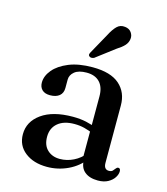

<svg xmlns="http://www.w3.org/2000/svg" viewBox="-107 -780 759 874"><g transform="rotate(15 272.5 -343.0)"><path d="M350.1 -61.9V-71.9L343.7 -75.1V-360.3Q343.7 -403.6 321.9 -426.7Q300.1 -449.7 260.1 -449.7Q222.2 -449.7 203.2 -434Q184.1 -418.3 184.1 -396.4V-357.2Q184.1 -332.9 168.3 -319.9Q152.4 -307 124.4 -307Q99.9 -307 86.9 -319.6Q74 -332.3 74 -353.6Q74 -384.5 98.1 -413.6Q122.3 -442.7 168.3 -461.6Q214.3 -480.4 280 -480.4Q365.3 -480.4 406.9 -443.8Q448.5 -407.1 448.5 -345.5V-75Q448.5 -58.9 454.8 -51.5Q461 -44 471.9 -44Q484.3 -44 489.7 -49.7Q495.1 -55.4 499 -60.8Q501.6 -64 504.3 -66.4Q507 -68.7 511.1 -68.7Q516.3 -68.7 518.9 -64.9Q521.4 -61 521.4 -54.5Q521.4 -40 511.6 -24.8Q501.7 -9.5 482.6 1Q463.4 11.6 435 11.6Q395.4 11.6 372.7 -7.3Q350.1 -26.1 350.1 -61.9ZM51.5 -104.1Q51.5 -163.6 104.6 -201.6Q157.8 -239.5 252.1 -239.5Q286.1 -239.5 314.6 -233.3Q343 -227 364.8 -217.1L356.8 -189.5Q336.1 -198.2 314.2 -203.9Q292.4 -209.5 266.7 -209.5Q217 -209.5 189 -185.9Q160.9 -162.3 160.9 -121.3Q160.9 -81.2 183.8 -59.8Q206.6 -38.4 242.2 -38.4Q275.6 -38.4 306.7 -53.7Q337.7 -69 360.1 -97.2L370.6 -73.4Q340.9 -32.8 294.1 -10.6Q247.3 11.6 195 11.6Q131.6 11.6 91.5 -19.8Q51.5 -51.1 51.5 -104.1ZM306.4 -640.3Q320.6 -668 336.2 -683.6Q351.7 -699.2 374.7 -696.1Q394.9 -693.9 404.9 -679.6Q414.8 -665.3 412.6 -649.2Q410.4 -631.3 397.8 -617.6Q385.1 -603.9 363.2 -590.3L275 -523.5Q269.4 -520.8 263.2 -520.6Q257 -520.3 252.7 -524.1Q247.7 -528.5 248.9 -534Q250.1 -539.5 253.5 -545Z"/></g></svg>

Font: Fraunces
Style: Regular
Weight: 900
Version: Version 1.000;[b76b70a41]